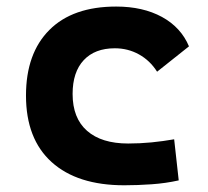

<svg xmlns="http://www.w3.org/2000/svg" viewBox="-20 -547 626 577"><path d="M353.5 9.8Q212.4 9.8 135.3 -59.8Q58.1 -129.4 58.1 -259.8Q58.1 -386.7 128.4 -457Q198.6 -527.3 329.1 -527.3Q409.4 -527.3 466.7 -496.1Q523.9 -464.8 547.9 -407.7L452.1 -331.5Q430.8 -365.1 397.7 -383.5Q364.5 -401.9 325.2 -401.9Q264.9 -401.9 231.6 -366.2Q198.2 -330.5 198.2 -264.6Q198.2 -191.9 241.7 -153.8Q285.2 -115.7 365.2 -115.7Q400.3 -115.7 435.3 -119.1Q470.3 -122.6 503.4 -128.4L517.1 -4.9Q477.6 3.9 435.5 6.8Q393.4 9.8 353.5 9.8Z"/></svg>

Font: Cascadia Mono PL
Style: Regular
Weight: 400
Monospace: yes
Designer: Aaron Bell
Foundry: Saja Typeworks
Version: Version 2102.003